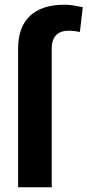

<svg xmlns="http://www.w3.org/2000/svg" viewBox="-20 -792 370 812"><path d="M56.6 0V-586.9Q56.6 -677.7 106.9 -724.9Q157.2 -772 252 -772Q270.5 -772 288.6 -769.3Q306.6 -766.6 330.1 -761.7L317.9 -656.7Q304.7 -659.2 294.7 -660.6Q284.7 -662.1 270.5 -662.1Q234.9 -662.1 216.8 -642.6Q198.7 -623 198.7 -586.9V0Z"/></svg>

Font: Roboto Web
Style: Bold
Weight: 700
Designer: Google
Version: Version 1.200310; 2013